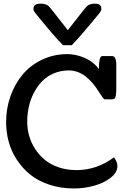

<svg xmlns="http://www.w3.org/2000/svg" viewBox="-20 -1041 692 1074"><path d="M381.3 -788.1H332.5Q304.2 -816.4 264.9 -862.3Q225.6 -908.2 209.5 -928.7Q203.6 -936 196 -945.3Q188.5 -954.6 184.1 -959.7Q179.7 -964.8 175.3 -970.9Q170.9 -977.1 168.9 -981.7Q167 -986.3 167 -990.7Q167 -1006.3 176.5 -1013.4Q186 -1020.5 209.5 -1020.5Q225.6 -1020.5 236.8 -1015.9Q248 -1011.2 253.7 -1005.4Q259.3 -999.5 271 -984.9L359.4 -872.1L447.8 -984.9Q459.5 -999.5 465.1 -1005.4Q470.7 -1011.2 481.9 -1015.9Q493.2 -1020.5 509.3 -1020.5Q530.3 -1020.5 538.6 -1013.4Q546.9 -1006.3 546.9 -990.7Q546.9 -986.3 544.9 -981.7Q543 -977.1 538.6 -970.9Q534.2 -964.8 529.8 -959.7Q525.4 -954.6 517.8 -945.3Q510.3 -936 504.4 -928.7Q489.3 -909.7 449.2 -863.3Q409.2 -816.9 381.3 -788.1ZM606.9 -485.4H566.4Q562 -485.4 555.2 -494.4Q548.3 -503.4 539.3 -517.6Q530.3 -531.7 518.6 -549.1Q506.8 -566.4 491 -583.5Q475.1 -600.6 457.3 -614.7Q439.5 -628.9 415.3 -637.9Q391.1 -647 365.2 -647Q319.8 -647 281.2 -630.6Q242.7 -614.3 215.8 -586.7Q189 -559.1 169.7 -522.2Q150.4 -485.4 141.4 -444.3Q132.3 -403.3 132.3 -360.4Q132.3 -319.3 143.3 -280.5Q154.3 -241.7 177 -207Q199.7 -172.4 231.7 -146.2Q263.7 -120.1 309.1 -104.7Q354.5 -89.4 407.7 -89.4Q521.5 -89.4 617.7 -161.1Q636.7 -135.7 636.7 -111.3Q636.7 -76.2 598.9 -46.6Q561 -17.1 505.9 -2Q450.7 13.2 394.5 13.2Q319.3 13.2 256.1 -7.8Q192.9 -28.8 148.9 -64.5Q105 -100.1 74 -147.7Q43 -195.3 28.6 -248.5Q14.2 -301.8 14.2 -358.4Q14.2 -435.1 39.1 -504.4Q64 -573.7 107.9 -625.5Q151.9 -677.2 216.8 -707.8Q281.7 -738.3 356.9 -738.3Q404.8 -738.3 453.9 -717Q502.9 -695.8 533.2 -654.3Q533.2 -727.5 552.2 -727.5H606.9Q630.4 -727.5 630.4 -676.8V-546.4Q630.4 -518.6 627.7 -505.6Q625 -492.7 620.8 -489.5Q616.7 -486.3 606.9 -485.4Z"/></svg>

Font: Coustard
Style: Regular
Weight: 400
Foundry: vernon adams
Version: Version 1.001